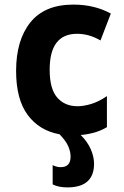

<svg xmlns="http://www.w3.org/2000/svg" viewBox="-20 -579 540 835"><path d="M273 236Q389 236 389 133Q389 103 375 70.5Q361 38 331 8Q359 6 388.5 -2Q418 -10 445 -26V-161Q410 -137 377 -127Q344 -117 317 -117Q262 -117 229 -154.5Q196 -192 196 -276Q196 -432 315 -432Q368 -432 417 -403L462 -520Q391 -559 299 -559Q174 -559 112 -481.5Q50 -404 50 -271Q50 -147 100.5 -79Q151 -11 239 5Q267 34 277 57.5Q287 81 287 102Q287 148 244 148Q226 148 209 139V223Q235 236 273 236Z"/></svg>

Font: Noto Sans Mono UI Condensed ExtraBold
Style: Regular
Weight: 800
Width: 3
Designer: Monotype Design team
Foundry: Monotype Imaging Inc.
Version: 1.000